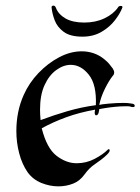

<svg xmlns="http://www.w3.org/2000/svg" viewBox="-20 -653 498 681"><path d="M187 8Q157 8 127 -4Q97 -16 78 -42Q58 -71 48 -109.5Q38 -148 38 -188Q38 -258 64 -316Q83 -359 116.5 -394Q150 -429 190 -450Q230 -471 270 -471Q292 -471 312.5 -464Q333 -457 351 -442Q361 -434 367.5 -426Q374 -418 380 -410Q385 -402 385 -396Q385 -389 380 -384Q367 -368 352.5 -339Q338 -310 332 -281Q339 -283 366 -285.5Q393 -288 418 -288Q426 -288 432.5 -287.5Q439 -287 444 -286Q458 -285 458 -278Q458 -271 445 -274Q441 -276 435 -276Q429 -276 422 -276Q406 -276 386.5 -274Q367 -272 352 -269.5Q337 -267 332 -266Q332 -262 331 -259Q329 -244 321 -244Q315 -244 316 -257Q317 -259 317 -264Q261 -254 214.5 -237Q168 -220 128 -198Q146 -127 180.5 -100.5Q215 -74 252 -74Q286 -74 315.5 -89.5Q345 -105 361 -121Q364 -124 366 -124Q369 -124 369 -119Q369 -114 360 -105Q351 -96 338.5 -86.5Q326 -77 317 -71Q297 -58 280 -34.5Q263 -11 240 -2Q215 8 187 8ZM124 -227Q169 -244 218.5 -258.5Q268 -273 320 -280Q323 -353 295 -388Q267 -423 231 -423Q205 -423 179.5 -404.5Q154 -386 138 -351Q122 -316 122 -264Q122 -255 122.5 -246Q123 -237 124 -227ZM272 -523Q229 -523 206 -540Q183 -557 174 -581Q165 -605 163 -626Q162 -633 170 -633Q175 -633 178 -626Q187 -602 212.5 -587.5Q238 -573 279 -573Q319 -573 350.5 -588Q382 -603 398 -626Q401 -632 408 -632Q416 -632 414 -626Q406 -605 387.5 -581Q369 -557 340 -540Q311 -523 273 -523Z"/></svg>

Font: Tapestry
Style: Regular
Weight: 400
Designer: Robert E. Leuschke
Foundry: Robert E. Leuschke
Version: Version 1.010; ttfautohint (v1.8.4.7-5d5b)